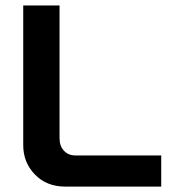

<svg xmlns="http://www.w3.org/2000/svg" viewBox="-20 -690 656 710"><path d="M65.9 -669.9H200.2V-178.2Q200.2 -150.4 216.3 -132.8Q232.4 -115.2 258.8 -115.2H576.2V0H221.2Q152.3 0 109.1 -44.7Q65.9 -89.4 65.9 -152.8Z"/></svg>

Font: LT Wave Text Bold
Style: Regular
Weight: 700
Designer: Daniel Lyons
Version: Version 2.5 (Glyphs App)